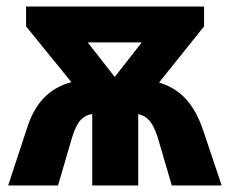

<svg xmlns="http://www.w3.org/2000/svg" viewBox="-20 -569 705 589"><path d="M606 -549V-488L468 -316Q517 -301 549.5 -266Q582 -231 603 -170L660 0H507L464 -147Q452 -184 438 -199.5Q424 -215 404 -219V0H263V-219Q243 -217 228 -201.5Q213 -186 201 -147L158 0H5L61 -170Q80 -233 114.5 -268.5Q149 -304 199 -317L60 -488V-549ZM415 -439H249L332 -333Z"/></svg>

Font: Noto Sans ExtraBold
Style: Regular
Weight: 800
Designer: Monotype Design Team
Foundry: Monotype Imaging Inc.
Version: Version 2.007